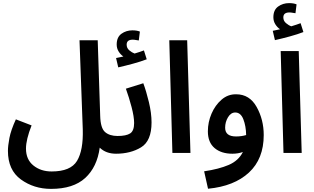

<svg xmlns="http://www.w3.org/2000/svg" viewBox="-20 -983 2017 1234"><path d="M726 5Q792 5 792 -54Q792 -77 778.5 -93Q765 -109 736 -109Q684 -109 655 -134.5Q626 -160 624 -238L608 -724H491L512 -152Q516 -17 475 51Q434 119 312 119Q242 119 194.5 80.5Q147 42 147 -28Q147 -86 183 -177L82 -216Q50 -146 40.5 -96Q31 -46 31 -13Q31 110 114.5 170.5Q198 231 308 231Q451 231 527.5 161Q604 91 621 -34Q661 5 726 5Z M725 5Q819 5 886.5 -36Q954 -77 954 -196Q954 -256 937 -326.5Q920 -397 901 -448L789 -413Q809 -358 825.5 -295.5Q842 -233 842 -192Q842 -142 816.5 -125.5Q791 -109 735 -109ZM923 -602 905 -659Q882 -650 845 -639Q828 -645 811 -659.5Q794 -674 794 -696Q794 -728 833 -728Q843 -728 852.5 -726Q862 -724 872 -723L879 -780Q860 -788 831 -788Q791 -788 760.5 -766Q730 -744 730 -697Q730 -672 742.5 -652Q755 -632 773 -620Q764 -618 752.5 -615.5Q741 -613 726 -610L740 -550Q785 -560 836 -574Q887 -588 923 -602Z M1088 0 1068 -724H1183L1204 0Z M1675 -115Q1675 -214 1629.5 -295.5Q1584 -377 1498 -377Q1445 -378 1404 -342.5Q1363 -307 1339.5 -252.5Q1316 -198 1316 -139Q1316 -68 1359 -31.5Q1402 5 1474 5Q1509 5 1541 -6Q1513 50 1450 77Q1387 104 1292 118L1317 230Q1485 214 1580 126Q1675 38 1675 -115ZM1427 -162Q1427 -199 1445.5 -229.5Q1464 -260 1492 -260Q1527 -260 1544 -216.5Q1561 -173 1562 -115Q1532 -106 1497 -106Q1427 -106 1427 -162Z M1802 0 1784 -655H1900L1919 0ZM1930 -777 1912 -834Q1889 -825 1852 -814Q1835 -820 1818 -834.5Q1801 -849 1801 -871Q1801 -903 1840 -903Q1850 -903 1859.5 -901Q1869 -899 1879 -898L1886 -955Q1867 -963 1838 -963Q1798 -963 1767.5 -941Q1737 -919 1737 -872Q1737 -847 1749.5 -827Q1762 -807 1780 -795Q1771 -793 1759.5 -790.5Q1748 -788 1733 -785L1747 -725Q1792 -735 1843 -749Q1894 -763 1930 -777Z"/></svg>

Font: Noto Sans Arabic UI SemiCondensed Semi
Style: Regular
Weight: 600
Width: 4
Designer: Nadine Chahine - Monotype Design Team
Foundry: Monotype Imaging Inc.
Version: Version 1.900